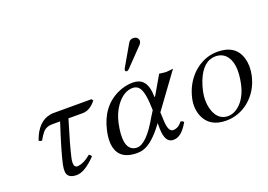

<svg xmlns="http://www.w3.org/2000/svg" viewBox="-99 -943 1696 1214"><g transform="rotate(-20 749.0 -336.0)"><path d="M233.9 -409.2H488.8L496.6 -397.9Q456.5 -345.7 407.2 -345.2H310.5Q258.8 -177.2 242.7 -103Q229.5 -41 260.7 -41Q301.8 -42.5 353 -85Q365.2 -78.6 367.7 -67.9Q291.5 10.3 237.8 9.8Q177.7 9.8 173.3 -35.2Q171.9 -54.2 177.2 -81.1Q195.3 -165.5 254.4 -345.2H201.2Q160.2 -345.2 136.7 -317.4Q124.5 -302.7 105.5 -270Q89.4 -271 85 -277.8Q125.5 -393.1 211.9 -407.2Q222.7 -409.2 233.9 -409.2Z M867.7 -682.1Q893.6 -682.1 901.4 -661.1Q903.3 -653.8 902.3 -647Q899.4 -636.7 892.6 -628.9L774.9 -506.8Q767.1 -499.5 760.7 -499Q750 -499 749.5 -508.8Q749.5 -510.7 749.5 -512.2Q751 -516.6 753.9 -522L836.4 -665Q846.7 -681.6 867.7 -682.1ZM869.6 -182.1 872.1 -127Q874.5 -49.8 908.2 -48.8Q939 -48.8 961.4 -74.7Q965.3 -79.6 968.8 -84Q983.4 -83 990.2 -73.2Q950.2 -2 906.2 7.8Q896.5 9.8 885.7 9.8Q832.5 7.8 830.6 -86.9L830.1 -124Q751 -14.6 684.6 4.4Q665 9.8 645 9.8Q507.8 9.8 504.9 -117.2Q504.4 -149.4 512.7 -187Q544.9 -337.9 665.5 -395Q716.8 -418.9 769 -418.9Q854.5 -418.9 865.7 -320.8Q867.2 -306.2 867.7 -290Q867.7 -280.3 873 -289.6Q874 -291 875 -292L945.8 -414.1Q952.6 -414.1 968.3 -411.6Q983.9 -409.2 990.7 -409.2Q998 -409.2 1016.6 -411.6Q1033.2 -414.1 1039.1 -414.1ZM829.1 -211.9 828.1 -231.9Q825.2 -349.6 791.5 -376Q776.9 -386.7 757.3 -387.2Q695.8 -387.2 645.5 -318.8Q611.8 -272 598.1 -209Q564.9 -51.8 632.3 -26.9Q644 -22.9 656.7 -22.9Q720.7 -24.9 804.7 -172.9Z M1088.4 -194.8Q1109.4 -290 1174.8 -352.1Q1247.1 -418.5 1337.9 -418.9Q1460 -418.9 1490.2 -318.8Q1505.4 -267.1 1492.2 -204.1Q1470.2 -104.5 1396 -43.9Q1328.1 9.8 1244.6 9.8Q1134.3 9.8 1097.2 -77.1Q1075.2 -130.4 1088.4 -194.8ZM1318.8 -396Q1233.4 -396 1188 -280.3Q1176.3 -250 1168.9 -216.8Q1152.3 -138.2 1177.7 -75.7Q1204.1 -14.2 1263.7 -13.2Q1315.9 -13.2 1359.9 -64.9Q1395.5 -108.4 1409.7 -173.8Q1439.5 -314.9 1383.3 -371.1Q1357.4 -395.5 1318.8 -396Z"/></g></svg>

Font: Linux Libertine Display Slanted O
Style: Slanted
Weight: 400
Designer: Philipp H. Poll
Foundry: Philipp H. Poll
Version: Version 5.0.9